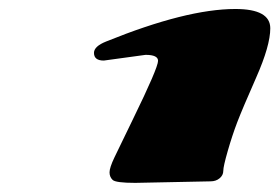

<svg xmlns="http://www.w3.org/2000/svg" viewBox="-20 -915 621 427"><path d="M303.7 -793 210.9 -780.3Q189 -780.3 189 -797.4Q189 -812 216.3 -822.8Q394.5 -895 503.4 -895Q581.1 -895 581.1 -852.1Q581.1 -813.5 549.8 -742.7Q518.6 -671.9 507.6 -643.1Q496.6 -614.3 486.6 -579.6Q476.6 -544.9 476.6 -535.2Q476.6 -525.4 468.5 -518.6Q460.4 -511.7 448.2 -511.7L280.8 -508.3Q237.3 -508.3 230.5 -514.9Q223.6 -521.5 223.6 -531.7Q223.6 -542 234.4 -564.7Q245.1 -587.4 275.9 -650.4Q331.5 -764.2 331.5 -779.8Q331.5 -793 303.7 -793Z"/></svg>

Font: Sonsie One
Style: Regular
Weight: 400
Designer: Riccardo De Franceschi
Foundry: Sorkin Type Co
Version: Version 1.003